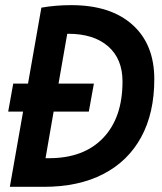

<svg xmlns="http://www.w3.org/2000/svg" viewBox="-20 -723 626 743"><path d="M11.7 -291 31.2 -399.4H88.4L140.1 -693.4Q194.8 -703.1 255.9 -703.1Q407.7 -703.1 492.4 -627.4Q577.1 -551.8 577.1 -416.5Q577.1 -285.6 526.4 -192.4Q475.6 -99.1 379.9 -49.6Q284.2 0 149.4 0H18.1L69.3 -291ZM156.2 -110.8H169.9Q304.2 -110.8 379.2 -189.2Q454.1 -267.6 454.1 -407.7Q454.1 -495.1 398.4 -543.7Q342.8 -592.3 243.7 -592.3Q241.7 -592.3 240.2 -592.3L206.5 -399.4H343.3L323.7 -291H187.5Z"/></svg>

Font: Cascadia Code NF SemiBold
Style: Italic
Weight: 600
Italic angle: -10°
Monospace: yes
Designer: Aaron Bell
Foundry: Saja Typeworks
Version: Version 2404.023; ttfautohint (v1.8.4)